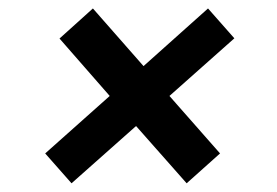

<svg xmlns="http://www.w3.org/2000/svg" viewBox="-20 -494 653 452"><path d="M148.4 -62.5 86.4 -132.8 238.3 -268.1 120.1 -403.3 198.7 -474.1 317.9 -338.4 469.7 -474.1 531.7 -403.8 378.9 -268.1 498 -132.8 419.4 -62.5 300.3 -197.3Z"/></svg>

Font: Muli
Style: Semi-BoldItalic
Weight: 600
Italic angle: -7°
Designer: Vernon Adams
Foundry: newtypography
Version: Version 2.0; ttfautohint (v1.00rc1.2-2d82) -l 8 -r 50 -G 200